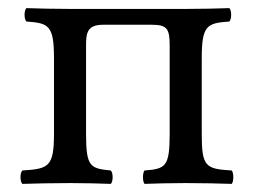

<svg xmlns="http://www.w3.org/2000/svg" viewBox="-20 -451 626 473"><path d="M437 -429H153C113 -429 75 -430 45 -431C39 -425 39 -404 45 -398C100 -394 113 -389 113 -307V-122C113 -40 100 -35 35 -31C29 -25 29 -4 35 2C65 1 113 0 153 0C193 0 223 1 253 2C259 -4 259 -25 253 -31C202 -36 192 -40 192 -122V-339C192 -370 195 -390 234 -390H355C392 -390 398 -379 398 -339V-122C398 -40 388 -35 336 -31C331 -25 331 -4 336 2C361 1 398 0 438 0C478 0 523 1 551 2C556 -4 556 -25 551 -31C486 -35 477 -40 477 -122V-307C477 -389 490 -394 545 -398C551 -404 551 -425 545 -431C515 -430 477 -429 437 -429Z"/></svg>

Font: Libertinus Serif
Style: Regular
Weight: 400
Designer: Philipp H. Poll
Foundry: Khaled Hosny
Version: Version 6.2